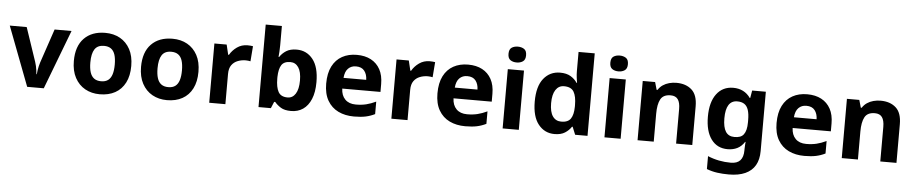

<svg xmlns="http://www.w3.org/2000/svg" viewBox="-49 -1141 8390 1762"><g transform="rotate(5 4145.5 -260.0)"><path d="M208 0 0 -546H156L261 -235Q267 -217 271.5 -197Q276 -177 278.5 -158Q281 -139 282 -123H286Q287 -140 290 -159Q293 -178 297.5 -197.5Q302 -217 308 -235L413 -546H569L361 0Z M1143 -273.8Q1143 -183 1110.5 -119.5Q1078 -56 1018.3 -23Q958.7 10 876.6 10Q801 10 741.7 -23.1Q682.4 -56.2 648.2 -119.8Q614 -183.4 614 -274Q614 -410 685 -483Q756 -556 880 -556Q957.4 -556 1016.2 -523Q1075 -490 1109 -427.3Q1143 -364.5 1143 -273.8ZM766 -273.8Q766 -220 777.5 -183.5Q789 -147 814 -128.5Q839 -110 879 -110Q919 -110 943.5 -128.5Q968 -147 979.5 -183.5Q991 -220 991 -273.6Q991 -328 979.5 -364Q968 -400 943 -418Q918.1 -436 878.3 -436Q819 -436 792.5 -395.5Q766 -355 766 -273.8Z M1762 -273.8Q1762 -183 1729.5 -119.5Q1697 -56 1637.3 -23Q1577.7 10 1495.6 10Q1420 10 1360.7 -23.1Q1301.4 -56.2 1267.2 -119.8Q1233 -183.4 1233 -274Q1233 -410 1304 -483Q1375 -556 1499 -556Q1576.4 -556 1635.2 -523Q1694 -490 1728 -427.3Q1762 -364.5 1762 -273.8ZM1385 -273.8Q1385 -220 1396.5 -183.5Q1408 -147 1433 -128.5Q1458 -110 1498 -110Q1538 -110 1562.5 -128.5Q1587 -147 1598.5 -183.5Q1610 -220 1610 -273.6Q1610 -328 1598.5 -364Q1587 -400 1562 -418Q1537.1 -436 1497.3 -436Q1438 -436 1411.5 -395.5Q1385 -355 1385 -273.8Z M2190 -556Q2201 -556 2216 -555Q2231 -554 2240 -552L2229 -412Q2222 -414 2208.5 -415.5Q2195 -417 2185 -417Q2147 -417 2112 -403.5Q2077 -390 2055.5 -360Q2034 -330 2034 -278V0H1885V-546H1998L2020 -454H2027Q2051 -496 2093 -526Q2135 -556 2190 -556Z M2488 -583Q2488 -552 2486 -522Q2484 -492 2482 -475H2488Q2510 -509 2547 -532.5Q2584 -556 2643 -556Q2735 -556 2792 -484.5Q2849 -413 2849 -274Q2849 -181 2822.5 -117.5Q2796 -54 2749 -22Q2702 10 2639 10Q2579 10 2544.5 -11.5Q2510 -33 2488 -60H2478L2453 0H2339V-760H2488ZM2595 -437Q2537 -437 2513.5 -401Q2490 -365 2488 -291V-275Q2488 -196 2511.5 -153.5Q2535 -111 2597 -111Q2643 -111 2670 -153.5Q2697 -196 2697 -276Q2697 -356 2669.5 -396.5Q2642 -437 2595 -437Z M3197 -556Q3273 -556 3327.5 -527Q3382 -498 3412 -443Q3442 -388 3442 -308V-236H3090Q3092 -173 3127.5 -137Q3163 -101 3226 -101Q3279 -101 3322 -111.5Q3365 -122 3411 -144V-29Q3371 -9 3326.5 0.5Q3282 10 3219 10Q3137 10 3074 -20.5Q3011 -51 2975 -113Q2939 -175 2939 -269Q2939 -365 2971.5 -428.5Q3004 -492 3062 -524Q3120 -556 3197 -556ZM3198 -450Q3155 -450 3126.5 -422Q3098 -394 3093 -335H3302Q3301 -385 3276 -417.5Q3251 -450 3198 -450Z M3868 -556Q3879 -556 3894 -555Q3909 -554 3918 -552L3907 -412Q3900 -414 3886.5 -415.5Q3873 -417 3863 -417Q3825 -417 3790 -403.5Q3755 -390 3733.5 -360Q3712 -330 3712 -278V0H3563V-546H3676L3698 -454H3705Q3729 -496 3771 -526Q3813 -556 3868 -556Z M4222 -556Q4298 -556 4352.5 -527Q4407 -498 4437 -443Q4467 -388 4467 -308V-236H4115Q4117 -173 4152.5 -137Q4188 -101 4251 -101Q4304 -101 4347 -111.5Q4390 -122 4436 -144V-29Q4396 -9 4351.5 0.5Q4307 10 4244 10Q4162 10 4099 -20.5Q4036 -51 4000 -113Q3964 -175 3964 -269Q3964 -365 3996.5 -428.5Q4029 -492 4087 -524Q4145 -556 4222 -556ZM4223 -450Q4180 -450 4151.5 -422Q4123 -394 4118 -335H4327Q4326 -385 4301 -417.5Q4276 -450 4223 -450Z M4737 -546V0H4588V-546ZM4663 -760Q4696 -760 4720 -744.5Q4744 -729 4744 -686.8Q4744 -646 4720 -630Q4696 -614 4663 -614Q4628.7 -614 4605.4 -630Q4582 -646 4582 -686.8Q4582 -729 4605.4 -744.5Q4628.7 -760 4663 -760Z M5066 10Q4975 10 4917.5 -61.5Q4860 -133 4860 -272Q4860 -412 4918 -484Q4976 -556 5070 -556Q5129 -556 5167 -533Q5205 -510 5227 -476H5232Q5229 -492 5225 -522.5Q5221 -553 5221 -585V-760H5370V0H5256L5227 -71H5221Q5199 -37 5162 -13.5Q5125 10 5066 10ZM5118 -109Q5180 -109 5205 -145.5Q5230 -182 5231 -255V-271Q5231 -351 5206.5 -393Q5182 -435 5116 -435Q5067 -435 5039 -392.5Q5011 -350 5011 -270Q5011 -190 5039 -149.5Q5067 -109 5118 -109Z M5675 -546V0H5526V-546ZM5601 -760Q5634 -760 5658 -744.5Q5682 -729 5682 -686.8Q5682 -646 5658 -630Q5634 -614 5601 -614Q5566.7 -614 5543.4 -630Q5520 -646 5520 -686.8Q5520 -729 5543.4 -744.5Q5566.7 -760 5601 -760Z M6141 -556Q6229 -556 6282 -508.5Q6335 -461 6335 -356V0H6186V-319Q6186 -378 6165 -407.5Q6144 -437 6098 -437Q6030 -437 6005 -390.5Q5980 -344 5980 -257V0H5831V-546H5945L5965 -476H5973Q5991 -504 6017 -521.5Q6043 -539 6075 -547.5Q6107 -556 6141 -556Z M6665 -556Q6715 -556 6755 -536Q6795 -516 6823 -476H6827L6839 -546H6965V1Q6965 79 6934.5 132Q6904 185 6843 212.5Q6782 240 6692 240Q6634 240 6584.5 233Q6535 226 6488 208V89Q6538 110 6591.5 120.5Q6645 131 6701 131Q6759 131 6787.5 100Q6816 69 6816 7V-4Q6816 -21 6817.5 -39Q6819 -57 6820 -71H6816Q6788 -28 6749 -9Q6710 10 6661 10Q6564 10 6509.5 -64.5Q6455 -139 6455 -272Q6455 -406 6511 -481Q6567 -556 6665 -556ZM6712 -435Q6660 -435 6633.5 -394Q6607 -353 6607 -270Q6607 -188 6633 -147.5Q6659 -107 6714 -107Q6743 -107 6764 -114.5Q6785 -122 6798.5 -139.5Q6812 -157 6819 -185Q6826 -213 6826 -253V-271Q6826 -330 6814 -366Q6802 -402 6777 -418.5Q6752 -435 6712 -435Z M7346 -556Q7422 -556 7476.5 -527Q7531 -498 7561 -443Q7591 -388 7591 -308V-236H7239Q7241 -173 7276.5 -137Q7312 -101 7375 -101Q7428 -101 7471 -111.5Q7514 -122 7560 -144V-29Q7520 -9 7475.5 0.5Q7431 10 7368 10Q7286 10 7223 -20.5Q7160 -51 7124 -113Q7088 -175 7088 -269Q7088 -365 7120.5 -428.5Q7153 -492 7211 -524Q7269 -556 7346 -556ZM7347 -450Q7304 -450 7275.5 -422Q7247 -394 7242 -335H7451Q7450 -385 7425 -417.5Q7400 -450 7347 -450Z M8022 -556Q8110 -556 8163 -508.5Q8216 -461 8216 -356V0H8067V-319Q8067 -378 8046 -407.5Q8025 -437 7979 -437Q7911 -437 7886 -390.5Q7861 -344 7861 -257V0H7712V-546H7826L7846 -476H7854Q7872 -504 7898 -521.5Q7924 -539 7956 -547.5Q7988 -556 8022 -556Z"/></g></svg>

Font: Noto Sans Cham
Style: Regular
Weight: 400
Designer: Monotype Design Team
Foundry: Monotype Imaging Inc.
Version: Version 2.002